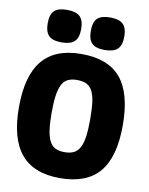

<svg xmlns="http://www.w3.org/2000/svg" viewBox="-105 -1072 899 1158"><g transform="rotate(10 344.0 -493.5)"><path d="M211 -798Q156 -798 132.5 -821.5Q109 -845 109 -898Q109 -951 132.5 -974Q156 -997 211 -997Q265 -997 289.5 -974Q314 -951 314 -898Q314 -844 289.5 -821Q265 -798 211 -798ZM475 -798Q420 -798 396.5 -821.5Q373 -845 373 -898Q373 -951 396.5 -974Q420 -997 475 -997Q529 -997 553.5 -974Q578 -951 578 -898Q578 -844 553.5 -821Q529 -798 475 -798ZM343 10Q182 10 104 -83.5Q26 -177 26 -369Q26 -562 104 -656Q182 -750 343 -750Q507 -750 584.5 -657Q662 -564 662 -369Q662 -175 584 -82.5Q506 10 343 10ZM343 -149Q377 -149 399.5 -160Q422 -171 436 -196.5Q450 -222 456 -264Q462 -306 462 -369Q462 -433 456.5 -476Q451 -519 437 -544.5Q423 -570 400 -580.5Q377 -591 343 -591Q310 -591 287.5 -580Q265 -569 251.5 -543Q238 -517 232 -474.5Q226 -432 226 -369Q226 -307 232 -265Q238 -223 251.5 -197Q265 -171 287.5 -160Q310 -149 343 -149Z"/></g></svg>

Font: Encode Sans Compressed
Style: Black
Weight: 900
Designer: Pablo Impallari, Andres Torresi
Foundry: Pablo Impallari, Andres Torresi
Version: Version 1.000; ttfautohint (v1.00) -l 8 -r 50 -G 200 -x 14 -